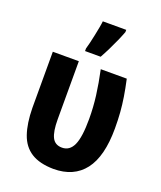

<svg xmlns="http://www.w3.org/2000/svg" viewBox="-144 -870 815 971"><g transform="rotate(20 263.0 -384.5)"><path d="M260 9Q185 8 140 -20.5Q95 -49 75.5 -105.5Q56 -162 55 -245V-547H195V-234Q195 -169 210.5 -138Q226 -107 264 -107Q305 -107 324.5 -149.5Q344 -192 344 -290Q344 -353 336 -415Q328 -477 313 -547H453Q464 -497 470.5 -456Q477 -415 480 -375.5Q483 -336 483 -290Q483 -139 426 -65Q369 9 260 9ZM207 -620Q211 -633 216 -654Q221 -675 226 -699Q231 -723 235 -744.5Q239 -766 240 -778H366V-766Q357 -742 345 -715Q333 -688 319.5 -660.5Q306 -633 291 -606H207Z"/></g></svg>

Font: Noto Sans Display Condensed
Style: Bold
Weight: 700
Width: 3
Designer: Monotype Design Team
Foundry: Monotype Imaging Inc.
Version: Version 2.003